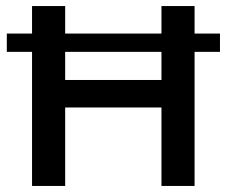

<svg xmlns="http://www.w3.org/2000/svg" viewBox="-20 -615 750 635"><path d="M2.5 -443.5V-504H707.5V-443.5ZM86 0V-595H195.5V-350.5H514V-595H623.5V0H514V-259.5H195.5V0Z"/></svg>

Font: Encode Sans SC SemiExpanded Medium
Style: Regular
Weight: 500
Width: 6
Designer: Multiple Designers
Foundry: Impallari Type
Version: Version 3.002